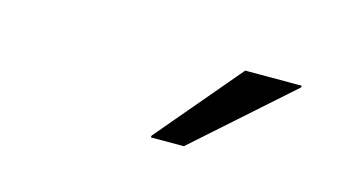

<svg xmlns="http://www.w3.org/2000/svg" viewBox="-35 -803 571 322"><g transform="rotate(15 250.0 -641.5)"><path d="M236.7 -566.7 237.5 -570 360.8 -715.8H459.2L458.3 -712.5L294.2 -566.7Z"/></g></svg>

Font: Funnel Sans Light Light
Style: Italic
Weight: 300
Italic angle: -14.036°
Version: Version 1.000